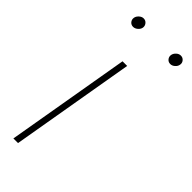

<svg xmlns="http://www.w3.org/2000/svg" viewBox="-236 -740 770 770"><g transform="rotate(45 149.5 -355.0)"><path d="M61.5 0H35.2L126 -528.3H152.3ZM34.7 -683.1Q36.1 -693.4 45.2 -701.7Q54.2 -710 64.5 -710Q75.7 -710 82.8 -701.4Q89.8 -692.9 88.4 -682.1Q86.9 -671.9 77.6 -663.8Q68.4 -655.8 58.1 -655.8Q46.9 -655.8 40 -664.1Q33.2 -672.4 34.7 -683.1ZM245.6 -683.1Q247.1 -693.4 255.9 -701.7Q264.6 -710 275.4 -710Q286.6 -710 293.7 -701.4Q300.8 -692.9 298.8 -682.1Q297.4 -671.9 288.3 -663.8Q279.3 -655.8 269 -655.8Q257.8 -655.8 251 -664.1Q244.1 -672.4 245.6 -683.1Z"/></g></svg>

Font: TypoPRO Roboto
Style: Italic
Weight: 250
Italic angle: -12°
Designer: Google
Version: Version 2.136; 2016